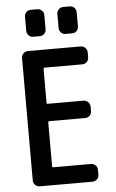

<svg xmlns="http://www.w3.org/2000/svg" viewBox="-62 -992 624 1033"><g transform="rotate(-5 250.0 -475.0)"><path d="M355.5 -950.2Q370.1 -950.2 379.9 -939.9Q389.6 -929.7 389.6 -915V-839.8Q389.6 -825.2 379.9 -814.9Q370.1 -804.7 355.5 -804.7H320.3Q305.7 -804.7 295.4 -814.9Q285.2 -825.2 285.2 -839.8V-915Q285.2 -929.7 294.9 -939.9Q304.7 -950.2 320.3 -950.2ZM144.5 -950.2H179.7Q194.3 -950.2 204.6 -939.9Q214.8 -929.7 214.8 -915V-839.8Q214.8 -825.2 205.1 -814.9Q195.3 -804.7 179.7 -804.7H144.5Q129.9 -804.7 120.1 -814.9Q110.4 -825.2 110.4 -839.8V-915Q110.4 -929.7 120.1 -939.9Q129.9 -950.2 144.5 -950.2ZM110.4 0Q95.7 0 85.4 -9.8Q75.2 -19.5 75.2 -35.2V-695.3Q75.2 -710 85 -720.2Q94.7 -730.5 110.4 -730.5H394.5Q409.2 -730.5 419.4 -720.2Q429.7 -710 429.7 -695.3V-668.9Q429.7 -654.3 419.9 -644Q410.2 -633.8 394.5 -633.8H191.4Q186.5 -633.8 185.5 -628.9V-442.4Q185.5 -438.5 191.4 -438.5H384.8Q399.4 -438.5 409.7 -427.7Q419.9 -417 419.9 -402.3V-379.9Q419.9 -365.2 410.2 -355Q400.4 -344.7 384.8 -344.7H191.4Q186.5 -344.7 185.5 -339.8V-100.6Q185.5 -95.7 191.4 -95.7H394.5Q409.2 -95.7 419.4 -85.9Q429.7 -76.2 429.7 -60.5V-35.2Q429.7 -20.5 419.9 -10.3Q410.2 0 394.5 0Z"/></g></svg>

Font: Rounded-L Mgen+ 1m medium
Style: Regular
Weight: 500
Designer: [Source Han Sans]
Ryoko NISHIZUKA  (kana & ideographs); Paul D. Hunt (Latin, Greek & Cyrillic); Wenlong ZHANG  (bopomofo
Version: Version 1.059.20150602